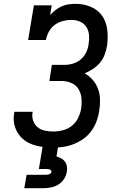

<svg xmlns="http://www.w3.org/2000/svg" viewBox="-20 -763 640 1003"><path d="M258 8Q230 8 203 4.5Q176 1 151.5 -7.5Q127 -16 106.5 -31.5Q86 -47 72.5 -69Q59 -91 54 -117.5Q49 -144 54 -171Q54 -173 54.5 -175Q55 -177 55 -179H151Q151 -178 150.5 -177Q150 -176 150 -175Q146 -153 153.5 -132Q161 -111 177 -98Q193 -85 214.5 -80.5Q236 -76 258 -76Q283 -76 308.5 -82.5Q334 -89 355 -105.5Q376 -122 388 -146.5Q400 -171 404 -196Q408 -223 405.5 -250Q403 -277 389.5 -298.5Q376 -320 351.5 -330Q327 -340 300 -340H238L251 -424H314Q329 -424 344 -426.5Q359 -429 373.5 -435Q388 -441 400.5 -451.5Q413 -462 422 -475Q431 -488 436 -503Q441 -518 443 -533Q447 -556 445 -580Q443 -604 431 -622.5Q419 -641 398 -650Q377 -659 353 -659Q330 -659 307.5 -653Q285 -647 266 -633Q247 -619 235.5 -598Q224 -577 220 -554H127L157 -735H250L242 -684Q255 -699 270.5 -711Q286 -723 303.5 -730.5Q321 -738 339.5 -740.5Q358 -743 376 -743Q417 -743 455 -727Q493 -711 514.5 -679Q536 -647 540.5 -605.5Q545 -564 539 -523Q535 -500 526.5 -477Q518 -454 502 -435Q486 -416 465 -402.5Q444 -389 422 -380Q446 -367 464.5 -345.5Q483 -324 492.5 -297.5Q502 -271 502.5 -241Q503 -211 498 -182Q494 -155 484 -128.5Q474 -102 457 -78.5Q440 -55 416 -38Q392 -21 365.5 -10.5Q339 0 312 4Q285 8 258 8ZM107 220 119 150H219Q223 150 227.5 149.5Q232 149 236.5 147.5Q241 146 244.5 142.5Q248 139 249 135Q249 131 246.5 127.5Q244 124 240.5 122.5Q237 121 232.5 120.5Q228 120 224 120H183L203 0H284L275 54Q288 58 300 64.5Q312 71 319.5 81.5Q327 92 329.5 106Q332 120 329 135Q326 154 314.5 172Q303 190 285 201Q267 212 247 216Q227 220 207 220Z"/></svg>

Font: Iosevka Etoile Medium Oblique
Style: Regular
Weight: 500
Italic angle: -9°
Designer: Belleve Invis
Foundry: Belleve Invis
Version: Version 15.5.2; ttfautohint (v1.8.4)